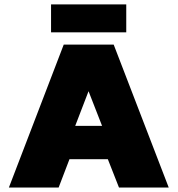

<svg xmlns="http://www.w3.org/2000/svg" viewBox="-20 -845 800 865"><path d="M210 -699.2V-825.2H548.8V-699.2ZM20 0 267.1 -644H492.2L740.2 0H516.1L465.8 -127.9H293L244.1 0ZM318.8 -277.8H439.9L378.9 -434.1Z"/></svg>

Font: Kanit ExtraBold
Style: Regular
Weight: 800
Designer: Katatrad Team
Foundry: CadsonDemak
Version: Version 1.000;PS 001.000;hotconv 1.0.88;makeotf.lib2.5.64775